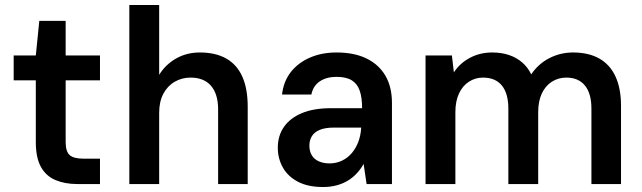

<svg xmlns="http://www.w3.org/2000/svg" viewBox="-20 -740 2583 772"><path d="M291 0Q241 0 203 -16Q165 -32 144.5 -69Q124 -106 124 -169V-417H35V-517H124L138 -656H244V-517H382V-417H244V-169Q244 -131 260 -116.5Q276 -102 316 -102H382V0Z M500 0V-720H620V-439Q645 -480 687.5 -504.5Q730 -529 784 -529Q847 -529 890 -504.5Q933 -480 954.5 -431.5Q976 -383 976 -311V0H857V-300Q857 -362 828.5 -395Q800 -428 746 -428Q711 -428 682 -411Q653 -394 636.5 -362.5Q620 -331 620 -286V0Z M1279 12Q1218 12 1177.5 -9.5Q1137 -31 1117 -67Q1097 -103 1097 -146Q1097 -194 1121.5 -229.5Q1146 -265 1193.5 -285Q1241 -305 1311 -305H1436Q1436 -347 1426.5 -375Q1417 -403 1394.5 -417Q1372 -431 1333 -431Q1293 -431 1266 -413Q1239 -395 1232 -360H1114Q1120 -413 1149.5 -450.5Q1179 -488 1226.5 -508.5Q1274 -529 1333 -529Q1405 -529 1454.5 -504.5Q1504 -480 1530 -435Q1556 -390 1556 -326V0H1454L1442 -81Q1431 -61 1415.5 -44Q1400 -27 1380 -14.5Q1360 -2 1334.5 5Q1309 12 1279 12ZM1305 -83Q1332 -83 1355 -94Q1378 -105 1394.5 -124.5Q1411 -144 1420.5 -169Q1430 -194 1432 -223V-227H1323Q1288 -227 1266 -218Q1244 -209 1234 -192.5Q1224 -176 1224 -155Q1224 -132 1233.5 -116Q1243 -100 1261.5 -91.5Q1280 -83 1305 -83Z M1691 0V-517H1797L1805 -449Q1829 -486 1869.5 -507.5Q1910 -529 1959 -529Q1996 -529 2026 -519Q2056 -509 2079 -489.5Q2102 -470 2116 -441Q2144 -483 2188.5 -506Q2233 -529 2284 -529Q2347 -529 2390 -504.5Q2433 -480 2455 -432Q2477 -384 2477 -315V0H2358V-303Q2358 -364 2332 -396Q2306 -428 2257 -428Q2225 -428 2199 -411.5Q2173 -395 2158.5 -364Q2144 -333 2144 -289V0H2024V-303Q2024 -364 1998 -396Q1972 -428 1922 -428Q1891 -428 1865.5 -411.5Q1840 -395 1825.5 -364Q1811 -333 1811 -289V0Z"/></svg>

Font: DM Sans 11pt SemiBold
Style: Regular
Weight: 600
Version: Version 4.004;gftools[0.9.30]